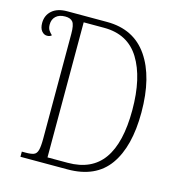

<svg xmlns="http://www.w3.org/2000/svg" viewBox="-106 -806 829 898"><g transform="rotate(15 308.0 -357.0)"><path d="M74 0V-25H94Q118 -25 131.5 -30Q145 -35 150 -53.5Q155 -72 155 -110V-617Q155 -660 144 -674Q133 -688 107 -688Q78 -688 62 -673Q46 -658 46 -633Q46 -615 53.5 -604.5Q61 -594 69 -587Q62 -579 47 -579Q32 -579 21 -592.5Q10 -606 10 -631Q10 -668 36 -691Q62 -714 110 -714H302Q432 -714 499.5 -616Q567 -518 567 -346Q567 -181 502.5 -90.5Q438 0 302 0ZM295 -30Q411 -30 467 -109Q523 -188 523 -346Q523 -503 467 -593.5Q411 -684 296 -684H197V-30Z"/></g></svg>

Font: Noto Serif Condensed ExtraLight
Style: Regular
Weight: 200
Width: 3
Designer: Monotype Design Team
Foundry: Monotype Imaging Inc.
Version: Version 2.013; ttfautohint (v1.8.4.7-5d5b)